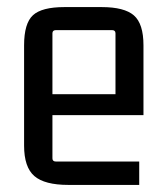

<svg xmlns="http://www.w3.org/2000/svg" viewBox="-20 -517 466 542"><path d="M373 5H173Q106 5 77 -20Q48 -45 48 -106V-389Q48 -451 73 -474Q98 -497 162 -497H267Q331 -497 358 -473.5Q385 -450 385 -389V-192H128V-70Q128 -61 138 -61H373ZM138 -432Q128 -432 128 -423V-251H306V-423Q306 -432 296 -432Z"/></svg>

Font: Gemunu Libre
Style: Regular
Weight: 400
Designer: Puspanada Ekanayake, Sola Matas, Pathum Egodawatta, Kosala Senevirathne
Foundry: mooniak
Version: Version 1.100